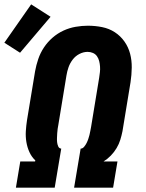

<svg xmlns="http://www.w3.org/2000/svg" viewBox="-52 -861 672 881"><path d="M21 0 41 -120H109L110 -125Q93 -141 83 -163Q73 -185 69 -209.5Q65 -234 66.5 -259Q68 -284 72 -310L109 -534Q114 -562 123.5 -590Q133 -618 149.5 -643Q166 -668 189 -688Q212 -708 239 -720.5Q266 -733 295 -738Q324 -743 351 -743Q385 -743 417 -736.5Q449 -730 475 -713Q501 -696 519 -670.5Q537 -645 545 -614.5Q553 -584 552.5 -550.5Q552 -517 547 -484L510 -259Q506 -239 500 -219.5Q494 -200 483 -181.5Q472 -163 456.5 -147Q441 -131 423 -120H487L467 0H288L318 -179Q327 -179 334 -187.5Q341 -196 345.5 -205Q350 -214 353 -223Q356 -232 358.5 -241.5Q361 -251 362.5 -260.5Q364 -270 366 -279L403 -504Q405 -517 406.5 -530Q408 -543 407 -556Q406 -569 403 -581Q400 -593 393 -603Q386 -613 374.5 -618Q363 -623 350 -623Q331 -623 312.5 -613.5Q294 -604 281.5 -587.5Q269 -571 262.5 -552.5Q256 -534 253 -515L216 -290Q214 -280 212.5 -269.5Q211 -259 210.5 -249Q210 -239 209.5 -229Q209 -219 210 -209Q211 -199 215 -189.5Q219 -180 229 -179L199 0ZM40 -619 -32 -665 91 -841 180 -784Z"/></svg>

Font: Iosevka SS04 Hv Ex Obl
Style: Regular
Weight: 900
Width: 7
Italic angle: -9°
Monospace: yes
Designer: Belleve Invis
Foundry: Belleve Invis
Version: Version 19.0.0; ttfautohint (v1.8.4)